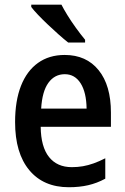

<svg xmlns="http://www.w3.org/2000/svg" viewBox="-20 -783 531 813"><path d="M271.5 9.8Q164.1 9.8 104 -62.5Q43.9 -134.8 43.9 -266.1Q43.9 -356 68.8 -419.4Q93.8 -482.9 140.9 -516.6Q188 -550.3 253.9 -550.3Q345.7 -550.3 397.7 -485.8Q449.7 -421.4 449.7 -306.2V-246.1H152.3Q153.3 -161.1 187.5 -118.2Q221.7 -75.2 284.2 -75.2Q308.6 -75.2 331.1 -79.1Q353.5 -83 376.7 -91.3Q399.9 -99.6 425.8 -112.8V-26.4Q390.6 -7.3 353.5 1.2Q316.4 9.8 271.5 9.8ZM154.3 -323.2H346.7Q345.7 -392.1 321.3 -430.4Q296.9 -468.8 254.4 -468.8Q211.4 -468.8 185.1 -432.6Q158.7 -396.5 154.3 -323.2ZM268.6 -603Q250 -617.7 227.5 -637.7Q205.1 -657.7 182.4 -679.2Q159.7 -700.7 141.1 -720.2Q122.6 -739.7 112.3 -753.4V-763.2H240.2Q249 -745.6 264.9 -719.7Q280.8 -693.8 300.8 -666Q320.8 -638.2 340.3 -614.7V-603Z"/></svg>

Font: Open Sans
Style: Regular
Weight: 600
Width: 3
Foundry: Ascender Corporation
Version: Version 1.000